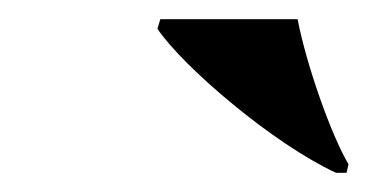

<svg xmlns="http://www.w3.org/2000/svg" viewBox="-20 -786 383 200"><path d="M330 -606H341L343 -615C325 -645 299 -719 290 -766H147L144 -756C171 -716 265 -636 330 -606Z"/></svg>

Font: Noto Serif Display Condensed Black
Style: Italic
Weight: 900
Width: 3
Italic angle: -12°
Designer: Monotype Design Team
Foundry: Monotype Imaging Inc.
Version: Version 2.009